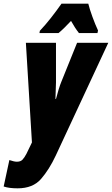

<svg xmlns="http://www.w3.org/2000/svg" viewBox="-79 -786 610 1046"><path d="M17 240Q100 240 144.5 189Q189 138 225 61L511 -553H341L255 -340Q249 -326 240.5 -298.5Q232 -271 226 -247H223Q224 -269 224.5 -291.5Q225 -314 226 -337V-553H62L95 -10L65 52Q54 73 43.5 84Q33 95 13 95Q-2 95 -28 86L-59 230Q-30 240 17 240ZM136 -606H240Q268 -629 308 -672Q329 -634 351 -606H452L455 -620Q440 -652 424.5 -694.5Q409 -737 402 -766H256Q228 -726 198.5 -688.5Q169 -651 138 -618Z"/></svg>

Font: Noto Sans Display Condensed Black
Style: Italic
Weight: 900
Width: 3
Italic angle: -192°
Designer: Monotype Design Team
Foundry: Monotype Imaging Inc.
Version: Version 1.900